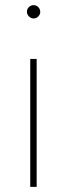

<svg xmlns="http://www.w3.org/2000/svg" viewBox="-20 -537 262 749"><path d="M98 192V-307H123V192ZM111 -517Q118 -517 124 -513.5Q130 -510 133.5 -504Q137 -498 137 -491Q137 -481 129.5 -473Q122 -465 111 -465Q101 -465 93 -473Q85 -481 85 -491Q85 -502 93 -509.5Q101 -517 111 -517Z"/></svg>

Font: MuseoModerno Thin
Style: Regular
Weight: 100
Designer: Pablo Cosgaya, Héctor Gatti, Marcela Romero, and the Authors of The MuseoModerno Project.
Foundry: Omnibus-Type Team
Version: Version 1.003